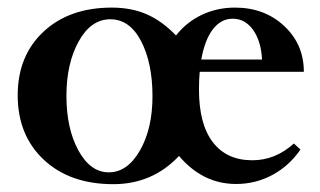

<svg xmlns="http://www.w3.org/2000/svg" viewBox="-20 -466 830 498"><path d="M273.9 11.7Q161.1 11.7 93.5 -51.8Q25.9 -115.2 25.9 -218.8Q25.9 -321.3 92.8 -383.8Q159.7 -446.3 270 -446.3Q321.3 -446.3 361.1 -428.7Q400.9 -411.1 436.5 -374Q463.9 -408.7 503.4 -427.5Q543 -446.3 589.4 -446.3Q666 -446.3 717 -398.7Q768.1 -351.1 768.1 -279.8H498Q496.1 -260.3 496.1 -233.9Q496.1 -144 532 -97.2Q567.9 -50.3 634.3 -50.3Q694.3 -50.3 742.2 -93.8L759.3 -78.1Q730 -35.6 686.5 -12.2Q643.1 11.2 592.3 11.2Q505.9 11.2 444.3 -61.5Q375.5 11.7 273.9 11.7ZM583.5 -417.5Q553.2 -417.5 532.2 -390.1Q511.2 -362.8 502 -311.5H659.7Q657.2 -359.4 636.5 -388.4Q615.7 -417.5 583.5 -417.5ZM262.2 -19Q310.5 -19 343 -75.7Q375.5 -132.3 375.5 -216.3Q375.5 -302.7 345.9 -359.4Q316.4 -416 266.1 -416Q215.8 -416 184.1 -358.6Q152.3 -301.3 152.3 -217.3Q152.3 -132.8 183.3 -75.9Q214.4 -19 262.2 -19Z"/></svg>

Font: Elstob SemiBold
Style: Regular
Weight: 600
Designer: Peter S. Baker
Version: Version 1.015